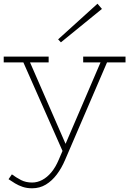

<svg xmlns="http://www.w3.org/2000/svg" viewBox="-20 -776 696 1034"><path d="M153 238Q125 238 102.5 230.5Q80 223 61 211.5Q42 200 26 189L44 163Q67 180 93 193.5Q119 207 153 207Q181 207 207.5 193Q234 179 256.5 152Q279 125 296 85L527 -453H562L331 84Q312 129 286 163.5Q260 198 227 218Q194 238 153 238ZM326 58 97 -460H133L345 26ZM0 -440V-471H242V-440H130H117ZM428 -440V-471H656V-440H543H532ZM308 -548 293 -564 505 -756 529 -728Z"/></svg>

Font: BioRhyme ExtraLight
Style: Regular
Weight: 250
Designer: Aoife Mooney
Foundry: Aoife Mooney Type
Version: Version 1.600;gftools[0.9.33]